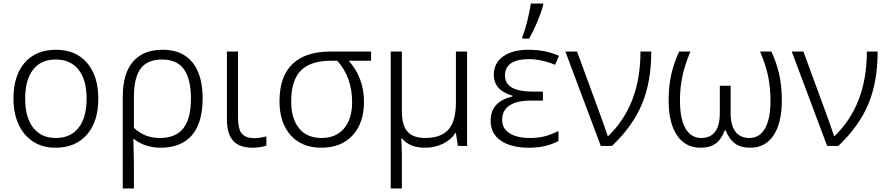

<svg xmlns="http://www.w3.org/2000/svg" viewBox="-20 -824 5016 1084"><path d="M56 -267Q56 -397 119.5 -470Q183 -543 296 -543Q408 -543 471.5 -469Q535 -395 535 -267Q535 -137 470.5 -63.5Q406 10 293 10Q219 10 165.5 -25.5Q112 -61 84 -123.5Q56 -186 56 -267ZM469 -267Q469 -373 423.5 -430.5Q378 -488 294 -488Q211 -488 166.5 -430.5Q122 -373 122 -267Q122 -162 167 -103.5Q212 -45 295 -45Q379 -45 424 -103Q469 -161 469 -267Z M673 -277Q673 -408 730.5 -475.5Q788 -543 899 -543Q1008 -543 1066 -472.5Q1124 -402 1124 -268Q1124 -131 1063.5 -60.5Q1003 10 886 10Q845 10 805.5 -2.5Q766 -15 735 -40H733L734 10Q736 70 736 96V240H673ZM1058 -268Q1058 -378 1018.5 -433Q979 -488 895 -488Q812 -488 774 -436.5Q736 -385 736 -276V-102Q768 -73 803 -59Q838 -45 882 -45Q972 -45 1015 -99.5Q1058 -154 1058 -268Z M1261 -151V-533H1324V-156Q1324 -95 1345.5 -69.5Q1367 -44 1416 -44Q1446 -44 1484 -54V-2Q1471 3 1449 6.5Q1427 10 1407 10Q1331 10 1296 -29.5Q1261 -69 1261 -151Z M1558 -253Q1558 -392 1631 -462.5Q1704 -533 1847 -533H2075V-481H1949Q2035 -384 2035 -250Q2035 -129 1970.5 -59.5Q1906 10 1794 10Q1684 10 1621 -60.5Q1558 -131 1558 -253ZM1968 -247Q1968 -388 1884 -481H1847Q1733 -481 1678.5 -425.5Q1624 -370 1624 -253Q1624 -154 1668.5 -99.5Q1713 -45 1796 -45Q1877 -45 1922.5 -99Q1968 -153 1968 -247Z M2186 -533H2249V-193Q2249 -116 2281 -80.5Q2313 -45 2380 -45Q2470 -45 2512 -92.5Q2554 -140 2554 -246V-533H2617V0H2565L2554 -73H2551Q2527 -35 2481 -12.5Q2435 10 2380 10Q2335 10 2303.5 -3Q2272 -16 2249 -43H2246L2247 -16Q2249 28 2249 45V240H2186Z M2929 -615Q2943 -650 2956.5 -703Q2970 -756 2977 -804H3047V-796Q3036 -754 3013.5 -700.5Q2991 -647 2967 -606H2929ZM2750 -142Q2750 -251 2873 -279V-284Q2768 -314 2768 -402Q2768 -467 2820 -505Q2872 -543 2963 -543Q3012 -543 3053 -535Q3094 -527 3136 -509L3114 -458Q3038 -490 2964 -490Q2899 -490 2865 -466.5Q2831 -443 2831 -398Q2831 -307 2987 -307H3045V-256H2975Q2897 -256 2856 -228Q2815 -200 2815 -147Q2815 -99 2856.5 -72Q2898 -45 2973 -45Q3014 -45 3049 -53Q3084 -61 3133 -84V-28Q3063 10 2968 10Q2865 10 2807.5 -30Q2750 -70 2750 -142Z M3172 -533H3238L3385 -132L3411 -56H3414Q3596 -231 3596 -533H3657Q3657 -362 3604.5 -236.5Q3552 -111 3435 0H3372Z M3755 -257Q3755 -335 3769 -400Q3783 -465 3814 -533H3878Q3847 -460 3833 -395Q3819 -330 3819 -256Q3819 -153 3850 -99Q3881 -45 3940 -45Q3991 -45 4017.5 -80.5Q4044 -116 4044 -184V-340H4105V-184Q4105 -117 4132 -81Q4159 -45 4211 -45Q4269 -45 4299.5 -99.5Q4330 -154 4330 -255Q4330 -330 4316.5 -394.5Q4303 -459 4271 -533H4335Q4366 -466 4380 -401Q4394 -336 4394 -257Q4394 -130 4347.5 -60Q4301 10 4216 10Q4162 10 4129 -14.5Q4096 -39 4077 -88H4072Q4053 -37 4020.5 -13.5Q3988 10 3935 10Q3850 10 3802.5 -59.5Q3755 -129 3755 -257Z M4450 -533H4516L4663 -132L4689 -56H4692Q4874 -231 4874 -533H4935Q4935 -362 4882.5 -236.5Q4830 -111 4713 0H4650Z"/></svg>

Font: OpenSansMMV
Style: Light
Weight: 300
Foundry: Ascender Corporation
Version: Version 4.001